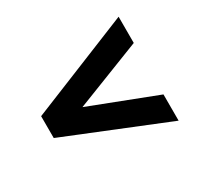

<svg xmlns="http://www.w3.org/2000/svg" viewBox="-103 -693 756 719"><g transform="rotate(-30 275.0 -333.0)"><path d="M481 -108 43.5 -285.5V-380L481 -557.5V-444L194.5 -332L481 -221.5Z"/></g></svg>

Font: Lucymar Sans
Style: Bold
Weight: 700
Foundry: The League of Moveable Type (original font) / Main changes by Cristiano Sobral with portions from Mirco Monsees
Version: Version 2.001;August 30, 2020;FontCreator 13.0.0.2681 64-bit